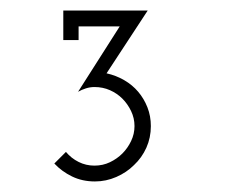

<svg xmlns="http://www.w3.org/2000/svg" viewBox="-20 -720 459 364"><path d="M234 -407Q220 -393 200.5 -384.5Q181 -376 160 -376Q136 -376 116.5 -385.5Q97 -395 83 -410L105 -432Q115 -420 129 -413Q143 -406 159 -406Q175 -406 188.5 -412.5Q202 -419 212 -429Q222 -439 228.5 -452.5Q235 -466 235 -481Q235 -496 228.5 -509.5Q222 -523 212 -533Q202 -543 188.5 -549Q175 -555 159 -555Q151 -555 143 -552.5Q135 -550 128 -546L207 -670H129V-644H100V-700H260L182 -581Q200 -577 215.5 -568Q231 -559 242 -546Q253 -533 259.5 -516.5Q266 -500 266 -481Q266 -459 257.5 -440Q249 -421 234 -407Z"/></svg>

Font: Josefin Slab SemiBold
Style: Regular
Weight: 600
Designer: Santiago Orozco
Foundry: Typemade
Version: Version 2.000